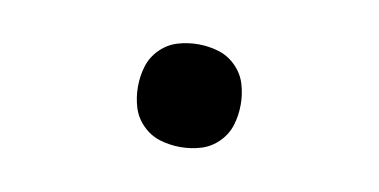

<svg xmlns="http://www.w3.org/2000/svg" viewBox="-33 -483 566 287"><g transform="rotate(10 250.0 -340.0)"><path d="M250 -262Q234 -262 219 -266.5Q204 -271 192.5 -282.5Q181 -294 176.5 -309Q172 -324 172 -340Q172 -356 176.5 -371Q181 -386 192.5 -397.5Q204 -409 219 -413.5Q234 -418 250 -418Q266 -418 281 -413.5Q296 -409 307.5 -397.5Q319 -386 323.5 -371Q328 -356 328 -340Q328 -324 323.5 -309Q319 -294 307.5 -282.5Q296 -271 281 -266.5Q266 -262 250 -262Z"/></g></svg>

Font: HulyMono
Style: Regular
Weight: 400
Monospace: yes
Designer: Belleve Invis
Foundry: Belleve Invis
Version: Version 33.2.5; ttfautohint (v1.8.4)